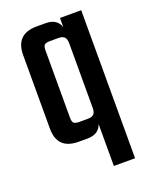

<svg xmlns="http://www.w3.org/2000/svg" viewBox="-122 -556 604 763"><g transform="rotate(-20 180.0 -175.0)"><path d="M158.2 -73.2H192.9Q210.4 -73.2 218.3 -81.1Q226.1 -88.9 226.1 -107.9V-379.9Q226.1 -398.9 218.3 -407Q210.4 -415 192.9 -415H158.2Q140.1 -415 134 -409.4Q127.9 -403.8 127.9 -386.2V-102.1Q127.9 -84.5 134 -78.9Q140.1 -73.2 158.2 -73.2ZM226.1 -487.8H315.9V138.2H226.1V-39.1Q213.4 0 164.1 0H127.9Q38.1 0 38.1 -87.9V-398.9Q38.1 -487.8 127.9 -487.8H164.1Q213.4 -487.8 226.1 -449.2Z"/></g></svg>

Font: Teko
Style: Regular
Weight: 400
Designer: Manushi Parikh, Jonny Pinhorn
Foundry: Indian Type Foundry
Version: Version 2.000;PS 1.0;hotconv 1.0.79;makeotf.lib2.5.61930